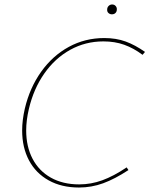

<svg xmlns="http://www.w3.org/2000/svg" viewBox="-20 -833 668 858"><path d="M79 -250Q79 -296 91 -348Q113 -441 164 -512.5Q215 -584 287.5 -623.5Q360 -663 446 -663Q499 -663 541.5 -647.5Q584 -632 628 -601L617 -588Q577 -618 535 -633Q493 -648 442 -648Q362 -648 294 -610.5Q226 -573 178 -504.5Q130 -436 109 -346Q97 -295 97 -250Q97 -178 125.5 -123.5Q154 -69 207.5 -39Q261 -9 334 -9Q387 -9 437.5 -27.5Q488 -46 546 -85L554 -73Q493 -33 441 -14Q389 5 333 5Q255 5 197.5 -27Q140 -59 109.5 -116.5Q79 -174 79 -250ZM459 -791Q459 -800 465.5 -806.5Q472 -813 481 -813Q491 -813 497 -806Q503 -799 502 -790Q502 -781 496 -775Q490 -769 480 -769Q471 -769 464.5 -775Q458 -781 459 -791Z"/></svg>

Font: Ysabeau Thin
Style: Italic
Weight: 200
Italic angle: -12°
Designer: Christian Thalmann (Catharsis Fonts)
Version: Version 0.003